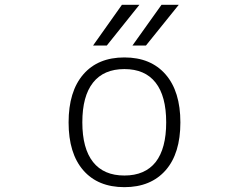

<svg xmlns="http://www.w3.org/2000/svg" viewBox="-20 -774 1040 805"><path d="M674.8 -60.5Q612.3 10.7 501.5 10.7Q390.6 10.7 329.1 -60.1Q267.6 -130.9 267.6 -260.7Q267.6 -390.6 329.1 -461.9Q390.6 -533.2 501.5 -533.2Q612.3 -533.2 674.3 -461.9Q736.3 -390.6 736.3 -260.7Q736.3 -130.9 674.8 -60.5ZM427.7 -583H370.1L491.2 -753.9H564.5ZM591.8 -583H535.2L657.2 -753.9H729.5ZM632.8 -94.7Q676.8 -151.4 676.8 -261.2Q676.8 -371.1 632.3 -427.7Q587.9 -484.4 501.5 -484.4Q415 -484.4 370.1 -427.7Q325.2 -371.1 325.2 -261.2Q325.2 -151.4 370.1 -94.7Q415 -38.1 501.5 -38.1Q587.9 -38.1 632.8 -94.7Z"/></svg>

Font: GenEi Gothic M Light
Style: Regular
Weight: 300
Designer: o_tamon (Modified); [Source Han Sans]
Ryoko NISHIZUKA  (kana & ideographs); Paul D. Hunt (Latin, Greek & Cyrillic); Wenl
Version: Version 1.1a;Original Version 1.004